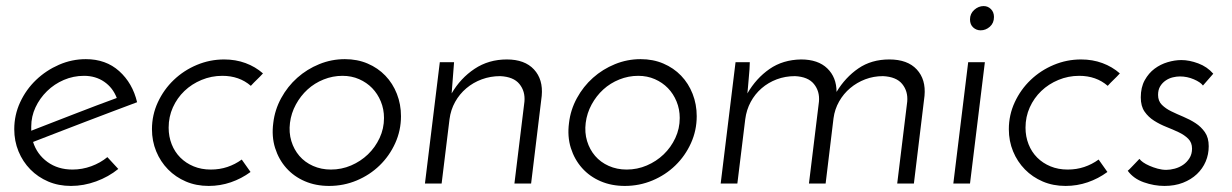

<svg xmlns="http://www.w3.org/2000/svg" viewBox="-20 -605 4062 633"><path d="M370 -48Q338 -22 297 -7Q256 8 214 8Q173 8 139 -6.5Q105 -21 80 -46.5Q55 -72 41 -106Q27 -140 27 -179Q27 -226 46.5 -268Q66 -310 99 -341.5Q132 -373 174.5 -391.5Q217 -410 263 -410Q329 -410 373 -370.5Q417 -331 432 -268Q397 -255 353.5 -238.5Q310 -222 264 -204.5Q218 -187 173 -169.5Q128 -152 89 -137Q102 -96 136.5 -71Q171 -46 219 -46Q251 -46 281 -57Q311 -68 334 -87ZM365 -282Q352 -316 323.5 -335.5Q295 -355 257 -355Q222 -355 190.5 -341.5Q159 -328 135 -304.5Q111 -281 97 -251Q83 -221 83 -188V-174Q116 -187 152.5 -201Q189 -215 226 -229.5Q263 -244 299 -257.5Q335 -271 365 -282Z M777 -79 806 -38Q776 -16 741 -4Q706 8 668 8Q627 8 593 -6.5Q559 -21 534 -46.5Q509 -72 495 -106Q481 -140 481 -179Q481 -226 500.5 -268Q520 -310 553 -341.5Q586 -373 629 -391Q672 -409 719 -409Q757 -409 789.5 -397Q822 -385 847 -363Q837 -352 827 -342.5Q817 -333 807 -322Q769 -355 713 -355Q677 -355 644.5 -341.5Q612 -328 588 -305Q564 -282 550 -251Q536 -220 536 -184Q536 -155 546 -129.5Q556 -104 574.5 -85.5Q593 -67 618.5 -56.5Q644 -46 675 -46Q704 -46 729.5 -54.5Q755 -63 777 -79Z M881 -200Q886 -243 907 -281.5Q928 -320 960 -348.5Q992 -377 1032.5 -393.5Q1073 -410 1117 -410Q1158 -410 1192 -395.5Q1226 -381 1250.5 -355.5Q1275 -330 1288.5 -295.5Q1302 -261 1302 -222Q1302 -175 1283 -133Q1264 -91 1231.5 -59.5Q1199 -28 1156 -10Q1113 8 1065 8Q1021 8 985 -7.5Q949 -23 924 -51Q899 -79 887 -117Q875 -155 881 -200ZM936 -200Q932 -168 940.5 -140Q949 -112 967 -91Q985 -70 1012 -58Q1039 -46 1071 -46Q1106 -46 1137.5 -59.5Q1169 -73 1193 -96Q1217 -119 1231.5 -150Q1246 -181 1246 -216Q1246 -245 1235.5 -270.5Q1225 -296 1207 -314.5Q1189 -333 1164 -344Q1139 -355 1109 -355Q1077 -355 1047 -343Q1017 -331 994 -310Q971 -289 955.5 -260.5Q940 -232 936 -200Z M1430 -400H1477L1469 -297Q1498 -347 1544.5 -378Q1591 -409 1651 -409Q1710 -409 1740.5 -376Q1771 -343 1766 -289L1731 0H1676L1709 -270Q1712 -304 1692.5 -328Q1673 -352 1629 -354Q1597 -354 1568.5 -343.5Q1540 -333 1517.5 -314Q1495 -295 1480.5 -269Q1466 -243 1462 -212L1436 0H1381Z M1856 -200Q1861 -243 1882 -281.5Q1903 -320 1935 -348.5Q1967 -377 2007.5 -393.5Q2048 -410 2092 -410Q2133 -410 2167 -395.5Q2201 -381 2225.5 -355.5Q2250 -330 2263.5 -295.5Q2277 -261 2277 -222Q2277 -175 2258 -133Q2239 -91 2206.5 -59.5Q2174 -28 2131 -10Q2088 8 2040 8Q1996 8 1960 -7.5Q1924 -23 1899 -51Q1874 -79 1862 -117Q1850 -155 1856 -200ZM1911 -200Q1907 -168 1915.5 -140Q1924 -112 1942 -91Q1960 -70 1987 -58Q2014 -46 2046 -46Q2081 -46 2112.5 -59.5Q2144 -73 2168 -96Q2192 -119 2206.5 -150Q2221 -181 2221 -216Q2221 -245 2210.5 -270.5Q2200 -296 2182 -314.5Q2164 -333 2139 -344Q2114 -355 2084 -355Q2052 -355 2022 -343Q1992 -331 1969 -310Q1946 -289 1930.5 -260.5Q1915 -232 1911 -200Z M2405 -400H2452Q2452 -391 2451 -376.5Q2450 -362 2448.5 -346.5Q2447 -331 2446 -317.5Q2445 -304 2444 -297Q2473 -347 2517 -377.5Q2561 -408 2621 -409Q2677 -409 2707.5 -379.5Q2738 -350 2738 -302Q2767 -350 2810 -379.5Q2853 -409 2912 -409Q2972 -409 3002.5 -376Q3033 -343 3028 -289L2993 0H2938L2971 -270Q2974 -304 2954.5 -328Q2935 -352 2891 -354Q2860 -354 2832.5 -343.5Q2805 -333 2783 -314.5Q2761 -296 2746.5 -270.5Q2732 -245 2728 -215L2702 0H2647L2680 -270Q2683 -304 2663.5 -328Q2644 -352 2601 -354Q2569 -354 2541 -343.5Q2513 -333 2491 -314Q2469 -295 2455 -269Q2441 -243 2437 -212L2411 0H2356Z M3178 -541Q3178 -560 3192 -572.5Q3206 -585 3223 -585Q3237 -585 3247 -575Q3257 -565 3257 -549Q3257 -529 3243.5 -517Q3230 -505 3213 -505Q3199 -505 3188.5 -514.5Q3178 -524 3178 -541ZM3178 0H3123L3172 -400H3227Z M3602 -79 3631 -38Q3601 -16 3566 -4Q3531 8 3493 8Q3452 8 3418 -6.5Q3384 -21 3359 -46.5Q3334 -72 3320 -106Q3306 -140 3306 -179Q3306 -226 3325.5 -268Q3345 -310 3378 -341.5Q3411 -373 3454 -391Q3497 -409 3544 -409Q3582 -409 3614.5 -397Q3647 -385 3672 -363Q3662 -352 3652 -342.5Q3642 -333 3632 -322Q3594 -355 3538 -355Q3502 -355 3469.5 -341.5Q3437 -328 3413 -305Q3389 -282 3375 -251Q3361 -220 3361 -184Q3361 -155 3371 -129.5Q3381 -104 3399.5 -85.5Q3418 -67 3443.5 -56.5Q3469 -46 3500 -46Q3529 -46 3554.5 -54.5Q3580 -63 3602 -79Z M3980 -362 3946 -323Q3938 -334 3916 -343.5Q3894 -353 3870 -353Q3859 -353 3846.5 -350Q3834 -347 3823 -339.5Q3812 -332 3805 -320.5Q3798 -309 3798 -292Q3798 -272 3810.5 -259.5Q3823 -247 3841.5 -238Q3860 -229 3881.5 -220Q3903 -211 3921.5 -199Q3940 -187 3952.5 -169Q3965 -151 3965 -123Q3965 -96 3955 -72.5Q3945 -49 3926 -31Q3907 -13 3880 -2.5Q3853 8 3819 8Q3785 8 3751 -4Q3717 -16 3698 -42Q3703 -46 3709.5 -53Q3716 -60 3722 -66Q3728 -72 3732 -76.5Q3736 -81 3737 -81Q3740 -76 3748.5 -70Q3757 -64 3769.5 -58.5Q3782 -53 3796.5 -49Q3811 -45 3825 -45Q3838 -45 3853 -49Q3868 -53 3880.5 -61.5Q3893 -70 3901.5 -83.5Q3910 -97 3910 -115Q3910 -135 3897.5 -147.5Q3885 -160 3866 -169Q3847 -178 3825.5 -186.5Q3804 -195 3785 -207Q3766 -219 3753.5 -237Q3741 -255 3741 -284Q3741 -317 3754 -340.5Q3767 -364 3786.5 -378.5Q3806 -393 3829.5 -400Q3853 -407 3875 -407Q3901 -407 3930.5 -396Q3960 -385 3980 -362Z"/></svg>

Font: Josefin Sans
Style: Italic
Weight: 400
Italic angle: -7.5°
Designer: Santiago Orozco
Foundry: Typemade